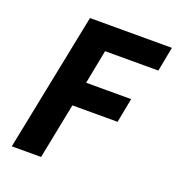

<svg xmlns="http://www.w3.org/2000/svg" viewBox="-121 -751 786 850"><g transform="rotate(20 272.5 -326.0)"><path d="M28 0 159 -652H545L523 -537H272L241 -377H453L431 -262H218L166 0Z"/></g></svg>

Font: TypoPRO Source Sans Pro
Style: Bold Italic
Weight: 700
Italic angle: -11°
Designer: Paul D. Hunt
Foundry: Adobe Systems Incorporated
Version: Version 1.075;PS 2.000;hotconv 1.0.86;makeotf.lib2.5.63406